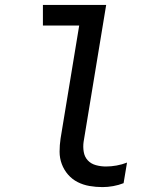

<svg xmlns="http://www.w3.org/2000/svg" viewBox="-20 -755 640 783"><path d="M398 8Q371 8 345 3.5Q319 -1 296.5 -12.5Q274 -24 257.5 -43Q241 -62 232 -86Q223 -110 223 -136.5Q223 -163 227 -190L303 -651H155V-735H413L321 -177Q318 -156 321.5 -135.5Q325 -115 338 -101Q351 -87 371 -81.5Q391 -76 412 -76Q433 -76 455.5 -80Q478 -84 498 -92L484 -8Q464 0 441.5 4Q419 8 398 8Z"/></svg>

Font: Iosevka Md Ex Obl
Style: Regular
Weight: 500
Width: 7
Italic angle: -9°
Monospace: yes
Designer: Belleve Invis
Foundry: Belleve Invis
Version: Version 32.5.0; ttfautohint (v1.8.4)